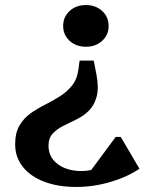

<svg xmlns="http://www.w3.org/2000/svg" viewBox="-20 -521 590 760"><path d="M351 -281 362 -225Q372 -171 362 -136.5Q352 -102 330.5 -81.5Q309 -61 282 -48Q255 -35 230 -22.5Q205 -10 188.5 8Q172 26 172 56Q172 101 208.5 128.5Q245 156 303 156Q324 156 341 152L438 21H458L532 147Q483 180 416.5 199.5Q350 219 282 219Q209 219 154.5 198Q100 177 70 139Q40 101 40 50Q40 5 57 -24Q74 -53 100.5 -72Q127 -91 158 -106.5Q189 -122 217.5 -140Q246 -158 266 -183.5Q286 -209 291 -250L295 -281ZM320 -501Q359 -501 384.5 -477.5Q410 -454 410 -418Q410 -383 384.5 -359.5Q359 -336 320 -336Q281 -336 255.5 -359.5Q230 -383 230 -418Q230 -454 255.5 -477.5Q281 -501 320 -501Z"/></svg>

Font: Platypi Medium
Style: Regular
Weight: 500
Designer: David Sargent
Foundry: Bolt Cutter Type
Version: Version 1.200; ttfautohint (v1.8.4.7-5d5b)